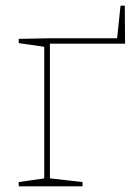

<svg xmlns="http://www.w3.org/2000/svg" viewBox="-20 -657 488 677"><path d="M421 -503H152L156 -514V-21L149 -29L271 -15V0H46V-15L143 -29L136 -21V-499L143 -491L46 -505V-520L151 -522H400L392 -513L405 -637H420Z"/></svg>

Font: Bitter Thin
Style: Regular
Weight: 100
Designer: Sol Matas, and Bitter project Authors
Foundry: Sol Matas
Version: Version 2.002